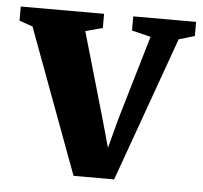

<svg xmlns="http://www.w3.org/2000/svg" viewBox="-55 -584 672 636"><g transform="rotate(5 280.5 -266.0)"><path d="M212 5.5 33.5 -475.5 -11 -491V-538H266V-491L209 -475.5L290 -195L317.5 -97L343 -193.5L426 -475.5L363 -491V-538H572V-491L519.5 -475.5L347 5.5Z"/></g></svg>

Font: Merriweather 60pt ExtraBold
Style: Regular
Weight: 800
Version: Version 2.100